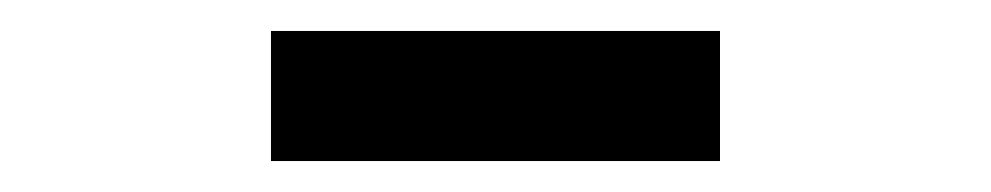

<svg xmlns="http://www.w3.org/2000/svg" viewBox="-20 -366 640 124"><path d="M155 -262V-346H445V-262Z"/></svg>

Font: IBM Plaex Mono
Style: Regular
Weight: 400
Designer: Mike Abbink, Paul van der Laan, Pieter van Rosmalen
Foundry: Bold Monday
Version: Version 2.003